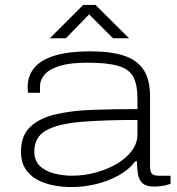

<svg xmlns="http://www.w3.org/2000/svg" viewBox="-20 -746 716 778"><path d="M271 12Q229 12 191.5 4Q154 -4 125.5 -21Q97 -38 81 -65Q65 -92 65 -131Q65 -196 102 -231.5Q139 -267 204.5 -282.5Q270 -298 355.5 -301Q441 -304 537 -304V-346Q537 -404 519.5 -435.5Q502 -467 457.5 -479.5Q413 -492 333 -492Q264 -492 222 -479Q180 -466 161 -444Q142 -422 142 -395V-370H94Q93 -375 92.5 -380Q92 -385 92 -392Q92 -440 120 -472.5Q148 -505 204.5 -521.5Q261 -538 346 -538Q427 -538 480.5 -521Q534 -504 561 -464.5Q588 -425 588 -355V-74Q588 -51 595 -42.5Q602 -34 623 -34H671V-1Q651 6 633.5 8Q616 10 605 10Q572 10 557.5 -3.5Q543 -17 539 -40Q535 -63 535 -92H528Q501 -57 458.5 -34Q416 -11 367 0.5Q318 12 271 12ZM272 -34Q321 -34 368.5 -47Q416 -60 454 -82.5Q492 -105 514.5 -135.5Q537 -166 537 -202V-260Q400 -260 306.5 -252Q213 -244 166 -217Q119 -190 119 -132Q119 -95 141.5 -73.5Q164 -52 199.5 -43Q235 -34 272 -34ZM182 -591 317 -726H367L503 -591H438L329 -700H353L247 -591Z"/></svg>

Font: Archivo Expanded Thin
Style: Regular
Weight: 250
Width: 7
Designer: Hector Gatti
Foundry: Omnibus-Type
Version: Version 2.001